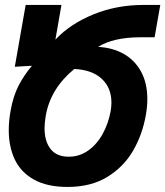

<svg xmlns="http://www.w3.org/2000/svg" viewBox="-20 -745 670 778"><path d="M15.5 -217.5Q15.5 -256 23 -296.5Q33 -354.5 55.2 -397.8Q77.5 -441 109.5 -478.5L40 -474.5L84 -725H229L204.5 -584.5L205.5 -585.5Q265 -648.5 358.8 -686.8Q452.5 -725 561.5 -725H629.5L606.5 -594H550.5Q439.5 -594 377.5 -555Q436 -552 481 -526.8Q526 -501.5 551.5 -455Q577 -408.5 577 -343.5Q577 -313.5 571 -279Q557.5 -200.5 519.5 -134.8Q481.5 -69 415 -28.2Q348.5 12.5 254 12.5Q170.5 12.5 117.2 -17.5Q64 -47.5 39.8 -99Q15.5 -150.5 15.5 -217.5ZM160.5 -225.5Q160.5 -172.5 185 -141.2Q209.5 -110 258.5 -110Q302.5 -110 338 -135.5Q373.5 -161 396.5 -203.2Q419.5 -245.5 428.5 -295Q431.5 -313 431.5 -329.5Q431.5 -389 392.5 -425.5Q353.5 -462 281 -465.5Q184.5 -386 165.5 -276.5Q160.5 -246.5 160.5 -225.5Z"/></svg>

Font: JuliaMono ExtraBoldItalic
Style: Regular
Weight: 800
Italic angle: -9°
Monospace: yes
Designer: cormullion
Foundry: corm
Version: Version 0.049; ttfautohint (v1.8.4)